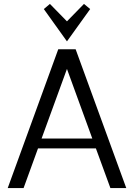

<svg xmlns="http://www.w3.org/2000/svg" viewBox="-20 -949 674 969"><path d="M317.9 -740.2 201.2 -903.3 231.9 -929.2 317.9 -841.3 403.8 -929.2 435.1 -903.3ZM317.9 -601.1 189.9 -250H445.8ZM19 0 273.9 -700.2H361.8L617.2 0H537.1L463.9 -200.2H171.9L99.1 0Z"/></svg>

Font: Pfennig
Style: Medium
Weight: 500
Version: Version 20120410 ; ttfautohint (v0.8)